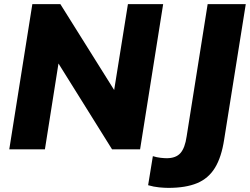

<svg xmlns="http://www.w3.org/2000/svg" viewBox="-20 -725 1213 932"><path d="M25 0 137 -705H273L558 -250L530 -262L601 -705H772L660 0H524L240 -455L268 -443L198 0ZM797 187Q779 187 752.5 184.5Q726 182 699 174L722 33Q741 39 759.5 41Q778 43 789 43Q834 43 856 18Q878 -7 886 -63L988 -705H1173L1068 -47Q1055 38 1023.5 89.5Q992 141 937 164Q882 187 797 187Z"/></svg>

Font: Mulish ExtraLight Black
Style: Italic
Weight: 900
Italic angle: -9°
Version: Version 3.603